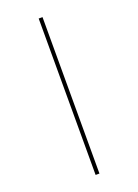

<svg xmlns="http://www.w3.org/2000/svg" viewBox="-167 -870 747 1037"><g transform="rotate(-20 206.5 -351.5)"><path d="M217 98H195V-801H217Z"/></g></svg>

Font: FiraSans
Style: Regular
Weight: 150
Designer: Carrois Corporate & Edenspiekermann AG
Foundry: Carrois Corporate GbR & Edenspiekermann AG
Version: Version 3.106;PS 003.106;hotconv 1.0.70;makeotf.lib2.5.58329